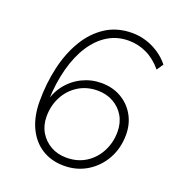

<svg xmlns="http://www.w3.org/2000/svg" viewBox="-131 -819 862 934"><g transform="rotate(20 300.0 -352.5)"><path d="M303 8Q237 8 188 -23Q139 -54 112 -111.5Q85 -169 85 -247Q85 -339 104 -422.5Q123 -506 162 -571.5Q201 -637 259.5 -675Q318 -713 397 -713Q433 -713 468.5 -702Q504 -691 535.5 -670Q567 -649 590 -620L567 -586Q530 -630 486 -651Q442 -672 392 -672Q334 -672 286.5 -643.5Q239 -615 204 -562Q169 -509 148.5 -434Q128 -359 125 -267L124 -241H116Q126 -301 159 -344Q192 -387 239 -410Q286 -433 338 -433Q396 -433 440.5 -407.5Q485 -382 510.5 -337.5Q536 -293 536 -237Q536 -168 505.5 -112.5Q475 -57 422 -24.5Q369 8 303 8ZM300 -33Q358 -33 401 -60.5Q444 -88 468 -134.5Q492 -181 492 -236Q492 -282 471.5 -317Q451 -352 415 -372Q379 -392 334 -392Q277 -392 233.5 -364.5Q190 -337 166 -291Q142 -245 142 -189Q142 -143 163 -108Q184 -73 219.5 -53Q255 -33 300 -33Z"/></g></svg>

Font: Nunito Sans 12pt ExtraLight
Style: Italic
Weight: 200
Italic angle: -9°
Designer: Vernon Adams
Foundry: Vernon Adams
Version: Version 3.101;gftools[0.9.27]